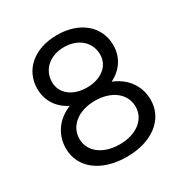

<svg xmlns="http://www.w3.org/2000/svg" viewBox="-167 -844 948 989"><g transform="rotate(-30 307.0 -350.0)"><path d="M307 12C458 12 559 -67 559 -182C559 -265 511 -331 431 -363C495 -394 533 -451 533 -522C533 -634 442 -712 307 -712C171 -712 81 -634 81 -522C81 -451 119 -394 182 -363C103 -331 55 -265 55 -182C55 -67 155 12 307 12ZM307 -62C209 -62 140 -114 140 -190C140 -268 209 -321 307 -321C405 -321 474 -268 474 -190C474 -114 405 -62 307 -62ZM307 -400C223 -400 164 -446 164 -514C164 -588 223 -640 307 -640C391 -640 450 -588 450 -514C450 -446 391 -400 307 -400Z"/></g></svg>

Font: HB Figtree Prototype
Style: Regular
Weight: 400
Designer: Alfredo Marco Pradil
Foundry: Hanken Design Co.®
Version: Version 1.002;Glyphs 3.2 (3228)